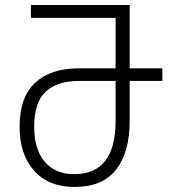

<svg xmlns="http://www.w3.org/2000/svg" viewBox="-20 -734 708 764"><path d="M277 10Q173 10 115.5 -55Q58 -120 58 -229Q58 -348 120 -405Q182 -462 293 -462H440V-663H103V-714H496V-462H626V-412H496V-252Q496 -128 442 -59Q388 10 277 10ZM275 -41Q359 -41 399.5 -95Q440 -149 440 -250V-412H295Q208 -412 162 -369.5Q116 -327 116 -229Q116 -140 158 -90.5Q200 -41 275 -41Z"/></svg>

Font: Noto Sans Georgian SemiCondensed Light
Style: Regular
Weight: 300
Width: 4
Designer: Monotype Design Team, Akaki Razmadze
Foundry: Google LLC
Version: Version 2.005; ttfautohint (v1.8.4.7-5d5b)